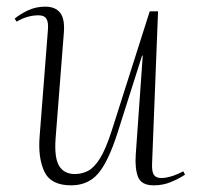

<svg xmlns="http://www.w3.org/2000/svg" viewBox="-20 -543 594 577"><path d="M24 -487Q41 -501 64.5 -512Q88 -523 116 -523Q146 -523 160.5 -505Q175 -487 172 -446L147 -126Q143 -68 158 -44Q173 -20 205 -20Q226 -20 244.5 -29.5Q263 -39 280.5 -67Q298 -95 316 -151L430 -509H455L437 -51Q436 -27 442.5 -17.5Q449 -8 465 -8Q477 -8 493 -12.5Q509 -17 531 -28L536 -18Q516 -5 492.5 4.5Q469 14 442 14Q405 14 395 -11Q385 -36 388 -79L409 -376H407L333 -143Q305 -56 274.5 -21Q244 14 194 14Q133 14 113.5 -27Q94 -68 99 -132L124 -453Q126 -476 119.5 -486.5Q113 -497 96 -497Q62 -497 30 -478Z"/></svg>

Font: Literata 72pt ExtraLight
Style: Italic
Weight: 200
Italic angle: -2°
Designer: Latin by Veronika Burian and Jose Scaglione. Greek by Irene Vlachou. Cyrillic by Vera Evstafieva
Foundry: TypeTogether
Version: Version 3.002